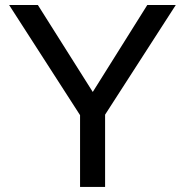

<svg xmlns="http://www.w3.org/2000/svg" viewBox="-20 -740 732 760"><path d="M296.9 0V-284.2L16.1 -720.2H129.9L347.2 -376L563 -720.2H675.8L396 -286.1V0Z"/></svg>

Font: Aspekta 450
Style: Regular
Weight: 450
Designer: Ivo Dolenc
Version: Version 2.000